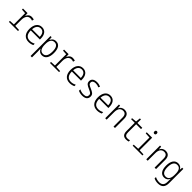

<svg xmlns="http://www.w3.org/2000/svg" viewBox="552 -2880 5256 5256"><g transform="rotate(45 3180.0 -252.5)"><path d="M60 0H413V-40L260 -48V-281C260 -403 313 -487 406 -487C431 -487 460 -482 482 -472L497 -526C473 -535 440 -541 410 -541C331 -541 284 -495 260 -431H257L251 -532H74V-492L205 -483V-48L60 -40Z M829 10C885 10 935 -2 982 -25V-78C931 -53 886 -39 830 -39C711 -39 650 -112 648 -259H1002V-297C1002 -437 938 -542 805 -542C667 -542 592 -429 592 -262C592 -94 673 10 829 10ZM947 -307H650C659 -428 717 -493 805 -493C900 -493 946 -416 947 -307Z M1139 240H1194V4C1194 -28 1192 -64 1190 -91H1194C1218 -38 1265 10 1346 10C1462 10 1536 -86 1536 -270C1536 -449 1469 -542 1350 -542C1266 -542 1218 -491 1193 -433H1190L1183 -532H1139ZM1336 -39C1243 -39 1194 -117 1194 -258V-282C1194 -413 1241 -493 1339 -493C1433 -493 1479 -419 1479 -270C1479 -114 1426 -39 1336 -39Z M1650 0H2003V-40L1850 -48V-281C1850 -403 1903 -487 1996 -487C2021 -487 2050 -482 2072 -472L2087 -526C2063 -535 2030 -541 2000 -541C1921 -541 1874 -495 1850 -431H1847L1841 -532H1664V-492L1795 -483V-48L1650 -40Z M2419 10C2475 10 2525 -2 2572 -25V-78C2521 -53 2476 -39 2420 -39C2301 -39 2240 -112 2238 -259H2592V-297C2592 -437 2528 -542 2395 -542C2257 -542 2182 -429 2182 -262C2182 -94 2263 10 2419 10ZM2537 -307H2240C2249 -428 2307 -493 2395 -493C2490 -493 2536 -416 2537 -307Z M2902 10C3026 10 3088 -44 3088 -137C3088 -229 3025 -255 2940 -294C2857 -331 2814 -349 2814 -407C2814 -464 2858 -493 2934 -493C2976 -493 3017 -484 3058 -465L3078 -511C3033 -531 2988 -542 2935 -542C2823 -542 2759 -492 2759 -406C2759 -317 2821 -290 2906 -252C2993 -212 3032 -195 3032 -136C3032 -76 2998 -39 2905 -39C2845 -39 2793 -55 2749 -78V-24C2785 -5 2839 10 2902 10Z M3479 10C3535 10 3585 -2 3632 -25V-78C3581 -53 3536 -39 3480 -39C3361 -39 3300 -112 3298 -259H3652V-297C3652 -437 3588 -542 3455 -542C3317 -542 3242 -429 3242 -262C3242 -94 3323 10 3479 10ZM3597 -307H3300C3309 -428 3367 -493 3455 -493C3550 -493 3596 -416 3597 -307Z M3789 0H3844V-292C3844 -424 3901 -493 3994 -493C4071 -493 4111 -448 4111 -348V0H4167V-356C4167 -484 4106 -542 4004 -542C3921 -542 3868 -498 3844 -439H3841L3833 -532H3789Z M4605 10C4640 10 4670 4 4696 -4V-53C4669 -44 4640 -39 4611 -39C4531 -39 4504 -85 4504 -173V-483H4692V-532H4504V-669H4464L4449 -534L4308 -521V-483H4449V-165C4449 -45 4501 10 4605 10Z M5042 -647C5072 -647 5087 -667 5087 -697C5087 -729 5071 -749 5042 -749C5012 -749 4997 -729 4997 -697C4997 -666 5012 -647 5042 -647ZM4852 0H5230V-40L5075 -48V-532H4865V-492L5019 -483V-48L4852 -40Z M5379 0H5434V-292C5434 -424 5491 -493 5584 -493C5661 -493 5701 -448 5701 -348V0H5757V-356C5757 -484 5696 -542 5594 -542C5511 -542 5458 -498 5434 -439H5431L5423 -532H5379Z M6068 244C6216 244 6282 165 6282 23V-532H6237L6230 -452H6226C6198 -506 6153 -542 6079 -542C5952 -542 5884 -435 5884 -262C5884 -85 5954 10 6074 10C6148 10 6201 -27 6227 -93H6230C6228 -64 6227 -36 6227 -10V25C6227 131 6181 195 6069 195C6013 195 5955 179 5910 155V209C5954 231 6007 244 6068 244ZM6087 -39C5989 -39 5941 -115 5941 -263C5941 -407 5987 -493 6090 -493C6189 -493 6229 -416 6229 -287V-242C6229 -126 6191 -39 6087 -39Z"/></g></svg>

Font: Noto Sans Mono Condensed Light
Style: Regular
Weight: 300
Width: 3
Designer: Monotype Design Team
Foundry: Monotype Imaging Inc.
Version: Version 2.014